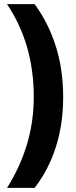

<svg xmlns="http://www.w3.org/2000/svg" viewBox="-20 -749 367 927"><path d="M285 -281Q285 -149 249.5 -38.5Q214 72 147 158H14Q77 58 110 -51.5Q143 -161 143 -282Q143 -408 111 -520Q79 -632 14 -729H147Q212 -642 248.5 -528.5Q285 -415 285 -281Z"/></svg>

Font: Noto Sans Ethiopic Condensed ExtraBold
Style: Regular
Weight: 800
Width: 3
Designer: Monotype Design Team
Foundry: Monotype Imaging Inc.
Version: Version 2.102; ttfautohint (v1.8.4.7-5d5b)